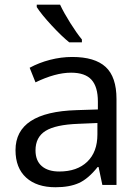

<svg xmlns="http://www.w3.org/2000/svg" viewBox="-20 -786 596 816"><path d="M415 0 398.9 -76.2H395Q355 -25.9 315.2 -8.1Q275.4 9.8 215.8 9.8Q136.2 9.8 91.1 -31.2Q45.9 -72.3 45.9 -147.9Q45.9 -310.1 305.2 -317.9L396 -320.8V-354Q396 -417 368.9 -447Q341.8 -477.1 282.2 -477.1Q215.3 -477.1 130.9 -436L106 -498Q145.5 -519.5 192.6 -531.7Q239.7 -543.9 287.1 -543.9Q382.8 -543.9 429 -501.5Q475.1 -459 475.1 -365.2V0ZM231.9 -57.1Q307.6 -57.1 350.8 -98.6Q394 -140.1 394 -214.8V-263.2L313 -259.8Q216.3 -256.3 173.6 -229.7Q130.9 -203.1 130.9 -147Q130.9 -103 157.5 -80.1Q184.1 -57.1 231.9 -57.1ZM328.1 -606H274.4Q242.7 -631.3 199.2 -678.2Q155.8 -725.1 136.2 -755.9V-766.1H235.4Q251 -732.4 278.8 -688.2Q306.6 -644 328.1 -618.2Z"/></svg>

Font: f07869316
Style: Regular
Weight: 400
Foundry: Ascender Corporation
Version: Version 1.10